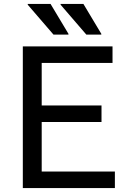

<svg xmlns="http://www.w3.org/2000/svg" viewBox="-20 -956 656 976"><path d="M328 -780V-784L237 -936H121V-932L252 -780ZM495 -780V-784L404 -936H288V-932L419 -780ZM192 -84V-336H496V-420H192V-636H552V-720H96V0H564V-84Z"/></svg>

Font: Kufam Arabic Latin Roman Normal
Style: Regular
Weight: 400
Designer: Wael Morcos & Artur Schmal
Version: Version 1.200;PS 001.200;hotconv 1.0.88;makeotf.lib2.5.64775